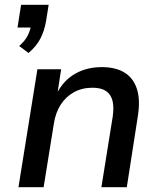

<svg xmlns="http://www.w3.org/2000/svg" viewBox="-20 -781 663 801"><path d="M99 -560 60 -589Q85 -611 96 -633.5Q107 -656 110 -678L132 -666H53L68 -761H183L172 -692Q165 -652 148.5 -620Q132 -588 99 -560ZM57 0 136 -492H235L219 -387H215Q243 -444 292 -472.5Q341 -501 405 -501Q462 -501 499 -478.5Q536 -456 551 -410.5Q566 -365 555 -296L509 0H403L450 -293Q456 -333 449.5 -360Q443 -387 422.5 -401Q402 -415 366 -415Q322 -415 288 -396Q254 -377 233 -344Q212 -311 205 -267L162 0Z"/></svg>

Font: Nunito Sans 10pt SemiBold
Style: Italic
Weight: 600
Italic angle: -9°
Designer: Vernon Adams
Foundry: Vernon Adams
Version: Version 3.101;gftools[0.9.27]